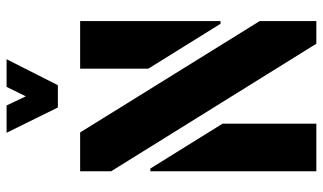

<svg xmlns="http://www.w3.org/2000/svg" viewBox="-214 -744 958 569"><g transform="rotate(-90 264.5 -459.0)"><path d="M231 -766 156 -918H237L264 -861L292 -918H374L297 -766ZM420 0 42 -608V-700H157L487 -168V0ZM42 0V-492H50L183 -278V0ZM479 -284 346 -498V-700H487V-284Z"/></g></svg>

Font: Stick No Bills ExtraBold
Style: Regular
Weight: 800
Version: Version 2.000